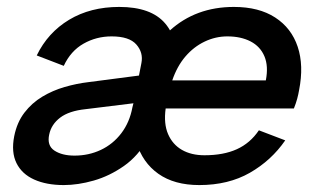

<svg xmlns="http://www.w3.org/2000/svg" viewBox="-20 -527 922 554"><path d="M555 7Q483 7 437 -25.5Q391 -58 373.5 -116.5Q356 -175 372 -253Q395 -371 470 -439Q545 -507 655 -507Q727 -507 774 -476.5Q821 -446 839 -392Q857 -338 843 -267Q841 -255 837.5 -242Q834 -229 828 -214H458Q452 -170 465 -140Q478 -110 505 -94.5Q532 -79 570 -79Q625 -79 663.5 -96.5Q702 -114 727 -151L803 -122Q763 -64 701 -28.5Q639 7 555 7ZM747 -295Q755 -336 743 -364.5Q731 -393 703 -407.5Q675 -422 636 -422Q602 -422 570.5 -407Q539 -392 515 -364Q491 -336 477 -295ZM413 -199 407 -127Q379 -77 337.5 -48Q296 -19 250.5 -6Q205 7 164 7Q114 7 78.5 -9Q43 -25 27.5 -56.5Q12 -88 21 -134Q29 -174 50.5 -202Q72 -230 102 -248Q132 -266 166.5 -276Q201 -286 235 -290L381 -309L388 -345Q394 -375 373.5 -398.5Q353 -422 302 -422Q258 -422 221 -401Q184 -380 164 -337L86 -367Q118 -433 179.5 -470Q241 -507 324 -507Q416 -507 456.5 -459.5Q497 -412 482 -336L461 -234ZM365 -229 227 -212Q179 -207 153.5 -187.5Q128 -168 122 -139Q115 -107 137 -92.5Q159 -78 195 -78Q236 -78 271 -94.5Q306 -111 330 -142.5Q354 -174 362 -217Z"/></svg>

Font: Albert Sans Medium
Style: Italic
Weight: 500
Italic angle: -11.25°
Designer: Andreas Rasmussen
Foundry: a.Foundry
Version: Version 1.025